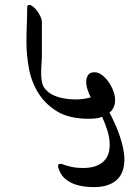

<svg xmlns="http://www.w3.org/2000/svg" viewBox="-20 -738 549 784"><path d="M217 -60Q217 -69 227 -69H230Q252 -61 272.5 -56.5Q293 -52 318 -52Q349 -52 370 -59.5Q391 -67 404 -80Q417 -93 422.5 -110Q428 -127 428 -146Q428 -175 418.5 -205Q409 -235 397 -261Q384 -256 370.5 -254.5Q357 -253 342 -253Q262 -253 212.5 -283.5Q163 -314 135 -360.5Q107 -407 97.5 -462Q88 -517 88 -565Q88 -600 89.5 -636.5Q91 -673 91 -709Q92 -718 100 -718Q106 -718 115 -711Q124 -704 132 -693Q140 -682 145.5 -670Q151 -658 151 -647V-510Q151 -496 149.5 -477Q148 -458 148 -438.5Q148 -419 151.5 -402Q155 -385 165 -374Q185 -351 218.5 -341.5Q252 -332 287 -332Q317 -332 341 -338L351 -341Q346 -348 339 -367.5Q332 -387 332 -405Q332 -418 339 -430.5Q346 -443 366 -443Q381 -443 396 -432Q411 -421 423 -404Q435 -387 442.5 -367Q450 -347 450 -329Q450 -297 427 -278L437 -259Q445 -243 454 -222Q463 -201 470.5 -178Q478 -155 483 -131.5Q488 -108 488 -85Q488 -63 481.5 -42.5Q475 -22 460.5 -7Q446 8 422 17Q398 26 363 26Q344 26 323.5 23.5Q303 21 284 14Q265 7 249 -5.5Q233 -18 224 -38Q222 -43 219.5 -49Q217 -55 217 -60Z"/></svg>

Font: Asar
Style: Regular
Weight: 400
Designer: Eben Sorkin
Foundry: Eben Sorkin, Pria Ravichandran
Version: Version 1.003; ttfautohint (v1.3) -l 8 -r 50 -G 0 -x 0 -H 45